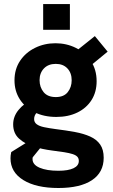

<svg xmlns="http://www.w3.org/2000/svg" viewBox="-20 -717 562 951"><path d="M269.2 214.2Q159 214.2 95.5 174.9Q32 135.6 32 67.2Q32 61 32.8 52.7Q33.6 44.4 35.6 36.2L174.2 -49.8L205 -15.4L142.2 62Q141.2 64.8 141.2 66.9Q141.2 69 141.2 71.4Q141.2 98.8 176.3 113.8Q211.4 128.8 269.2 128.8Q317.6 128.8 344 116.3Q370.4 103.8 370.4 80.2Q370.4 67.4 363.1 59.4Q355.8 51.4 339.7 46.2Q323.6 41 298.2 36.9Q272.8 32.8 236.8 28.4Q191.2 22.6 147.2 9.3Q103.2 -4 74.2 -30.5Q45.2 -57 45.2 -101Q45.2 -140.2 72.1 -172.8Q99 -205.4 143.2 -226.2L202.6 -178Q176.4 -173.6 162.7 -159.8Q149 -146 149 -127.2Q149 -111.2 161.9 -101.6Q174.8 -92 198.8 -87Q222.8 -82 255.8 -77.6Q307.4 -71.2 350.9 -63.2Q394.4 -55.2 426.6 -40.7Q458.8 -26.2 476.2 -1.1Q493.6 24 493.6 64.2Q493.6 137 435.2 175.6Q376.8 214.2 269.2 214.2ZM259 -137.8Q197.2 -137.8 150.5 -161.3Q103.8 -184.8 77.8 -225.6Q51.8 -266.4 51.8 -318.8Q51.8 -374.4 79.4 -415.7Q107 -457 153.5 -479.9Q200 -502.8 254.8 -502.8Q309.2 -502.8 355.5 -479.9Q401.8 -457 430.2 -414.6Q458.6 -372.2 458.6 -314.6Q458.6 -261.2 433.4 -221.4Q408.2 -181.6 363.2 -159.7Q318.2 -137.8 259 -137.8ZM256.4 -236.2Q296.2 -236.2 315.6 -260.7Q335 -285.2 335 -319.6Q335 -355.8 313.8 -378.2Q292.6 -400.6 256.4 -400.6Q219.2 -400.6 197.6 -378Q176 -355.4 176 -320Q176 -285.2 196 -260.7Q216 -236.2 256.4 -236.2ZM425.4 -389 335.6 -446.8 449.8 -538.2 513.2 -461.2ZM193.8 -569.4V-697H326.2V-569.4Z"/></svg>

Font: Hanken Grotesk
Style: Regular
Weight: 400
Designer: Alfredo Marco Pradil
Foundry: Hanken Design Co.
Version: Version 3.013